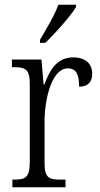

<svg xmlns="http://www.w3.org/2000/svg" viewBox="-20 -786 420 806"><path d="M148 -619V-606H170C214 -648 278 -721 299 -756V-766H225C209 -721 177 -669 148 -619ZM32 0H255V-32H235C186 -32 167 -38 167 -103V-275C167 -374 199 -499 264 -499C302 -499 312 -471 312 -422C351 -422 367 -444 367 -476C367 -517 341 -545 287 -545C217 -545 188 -489 166 -431H163L154 -536H30V-504H35C86 -504 105 -497 105 -433V-106C105 -39 86 -32 37 -32H32Z"/></svg>

Font: Noto Serif Devanagari Condensed Light
Style: Regular
Weight: 300
Width: 3
Designer: Universal Thirst, Indian Type Foundry and the Monotype Design Team
Foundry: Monotype Imaging Inc.
Version: Version 2.004